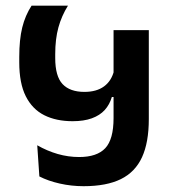

<svg xmlns="http://www.w3.org/2000/svg" viewBox="-20 -649 607 678"><path d="M91.5 -629Q69 -594.5 58.5 -551.8Q48 -509 48 -447.5V-429Q48 -355 71 -309.2Q94 -263.5 136.2 -242.2Q178.5 -221 236.5 -221Q276 -221 304.2 -231.2Q332.5 -241.5 349.8 -260.5Q367 -279.5 375 -306.5H385.5L383 -400.5Q374 -363.5 347.5 -344Q321 -324.5 278 -324.5Q227 -324.5 201 -352Q175 -379.5 175 -444V-457.5Q175 -511 186.2 -552Q197.5 -593 220 -629ZM381 -232Q381 -157 351.8 -125.8Q322.5 -94.5 259.5 -94.5Q221 -94.5 183.8 -105.2Q146.5 -116 111.5 -136L119 -26Q150 -10 191 -0.8Q232 8.5 275 8.5Q356 8.5 406.8 -16.5Q457.5 -41.5 481.5 -93.8Q505.5 -146 505.5 -228.5V-542.5H381Z"/></svg>

Font: Anek Devanagari SemiBold
Style: Regular
Weight: 600
Designer: Kailash Malviya (Devanagari) & Yesha Goshar (Latin)
Foundry: Ek Type
Version: Version 1.003